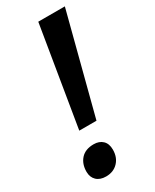

<svg xmlns="http://www.w3.org/2000/svg" viewBox="-189 -766 672 831"><g transform="rotate(-30 146.5 -350.5)"><path d="M164.1 -216.8H78.1L160.2 -713.9H293ZM16.1 -46.9Q16.1 -85.9 38.3 -110.4Q60.5 -134.8 102.1 -134.8Q129.9 -134.8 146.5 -118.9Q163.1 -103 163.1 -73.2Q163.1 -34.7 140.1 -10.7Q117.2 13.2 80.1 13.2Q49.8 13.2 33 -3.2Q16.1 -19.5 16.1 -46.9Z"/></g></svg>

Font: TypoPRO Open Sans
Style: Italic
Weight: 600
Italic angle: -12°
Foundry: Ascender Corporation
Version: Version 1.10